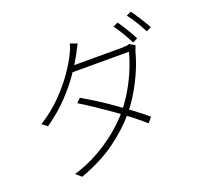

<svg xmlns="http://www.w3.org/2000/svg" viewBox="-146 -1000 1292 1220"><g transform="rotate(-20 500.0 -390.0)"><path d="M754 -794Q767 -777 782 -753Q797 -729 812 -704Q827 -679 837 -657L804 -641Q790 -671 766 -711Q742 -751 722 -779ZM857 -830Q871 -812 886.5 -787.5Q902 -763 917.5 -738.5Q933 -714 943 -694L910 -678Q893 -712 870 -749.5Q847 -787 825 -815ZM366 -427Q416 -398 467.5 -365Q519 -332 569 -296.5Q619 -261 665.5 -226.5Q712 -192 750 -159L721 -125Q685 -157 639 -193Q593 -229 542 -265Q491 -301 439.5 -335.5Q388 -370 339 -400ZM813 -619Q809 -612 805 -599.5Q801 -587 798 -581Q784 -526 758 -464.5Q732 -403 696.5 -342Q661 -281 617 -228Q551 -148 450.5 -74.5Q350 -1 208 50L172 18Q257 -7 333 -49Q409 -91 473 -143Q537 -195 584 -251Q627 -303 661.5 -362.5Q696 -422 721 -482.5Q746 -543 759 -595H362L383 -634H727Q745 -634 756.5 -635.5Q768 -637 776 -641ZM471 -756Q463 -742 454.5 -725.5Q446 -709 440 -697Q413 -646 369.5 -582.5Q326 -519 263 -452.5Q200 -386 114 -326L79 -353Q164 -406 228.5 -472.5Q293 -539 336.5 -603Q380 -667 402 -714Q406 -723 413.5 -740.5Q421 -758 423 -773Z"/></g></svg>

Font: Noto Sans JP Thin ExtraLight
Style: Regular
Weight: 250
Version: Version 2.004-H2;hotconv 1.0.118;makeotfexe 2.5.65603